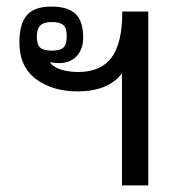

<svg xmlns="http://www.w3.org/2000/svg" viewBox="-20 -564 530 584"><path d="M351 -341Q309 -286 216 -286Q140 -286 89.5 -323.5Q39 -361 39 -435Q39 -491 61.5 -517.5Q84 -544 136 -544Q187 -544 210 -521.5Q233 -499 233 -450Q233 -414 213 -393Q193 -372 160 -372Q144 -372 132 -375Q141 -360 165 -352.5Q189 -345 218 -345Q286 -345 319 -388.5Q352 -432 352 -529H431V0H351ZM183 -453Q183 -478 173 -487.5Q163 -497 137 -497Q113 -497 102.5 -486.5Q92 -476 92 -453Q92 -429 102 -419.5Q112 -410 137 -410Q163 -410 173 -419.5Q183 -429 183 -453Z"/></svg>

Font: Pridi Light
Style: Regular
Weight: 300
Designer: Katatrad Team
Foundry: CadsonDemak
Version: Version 1.003